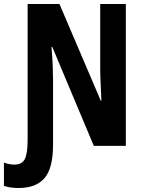

<svg xmlns="http://www.w3.org/2000/svg" viewBox="-75 -734 717 966"><path d="M19 211.9Q-1 211.9 -19.5 209.5Q-38.1 207 -55.2 201.2V84Q-43 88.4 -30.3 91.3Q-17.6 94.2 -2 94.2Q34.7 94.2 49.3 67.1Q64 40 64 -30.8V-713.9H224.1L432.1 -227.1H435.1Q433.1 -277.3 431.2 -317.9Q429.2 -358.4 429.2 -389.2V-713.9H558.1V0H397L188 -498H184.1Q188.5 -445.8 190.2 -403.8Q191.9 -361.8 191.9 -331.1V-6.8Q191.9 112.8 148.9 162.4Q106 211.9 19 211.9Z"/></svg>

Font: Open Sans Condensed
Style: Bold
Weight: 700
Width: 3
Designer: Monotype Design Team
Foundry: Monotype Imaging Inc.
Version: Version 3.003; ttfautohint (v1.8.4)